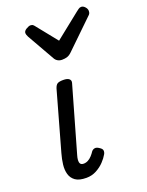

<svg xmlns="http://www.w3.org/2000/svg" viewBox="-160 -927 782 1022"><g transform="rotate(-20 231.5 -415.5)"><path d="M148 17Q107 17 86 2Q65 -13 58 -37.5Q51 -62 54.5 -92Q58 -122 67 -153L160 -484Q166 -503 176 -509Q186 -515 209 -515Q232 -515 242 -506.5Q252 -498 248 -484L142 -113Q138 -100 137 -87.5Q136 -75 141 -67Q146 -59 160 -59Q173 -59 185 -65.5Q197 -72 207 -83Q217 -94 224 -105Q231 -114 242 -116Q253 -118 267 -108Q282 -99 283 -88.5Q284 -78 278 -68Q268 -50 249.5 -30.5Q231 -11 205 3Q179 17 148 17ZM432 -848Q443 -848 453 -837Q463 -826 463 -814Q463 -805 460 -799.5Q457 -794 452 -790L297 -640Q284 -627 271 -622.5Q258 -618 241 -618Q227 -618 216 -624.5Q205 -631 199 -643L112 -796Q108 -804 106.5 -809Q105 -814 105 -818Q105 -830 120 -839Q135 -848 144 -848Q154 -848 159.5 -843Q165 -838 170 -831L260 -719L403 -833Q410 -838 416.5 -843Q423 -848 432 -848Z"/></g></svg>

Font: Playwrite TZ
Style: Regular
Weight: 400
Designer: Veronika Burian, José Scaglione
Foundry: TypeTogether
Version: Version 1.002